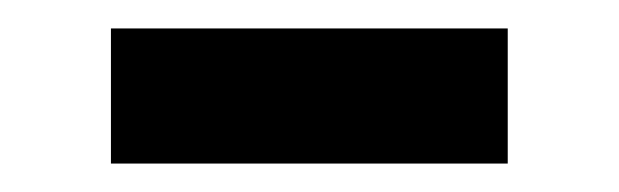

<svg xmlns="http://www.w3.org/2000/svg" viewBox="-20 -332 435 135"><path d="M58 -217V-312H337V-217Z"/></svg>

Font: El Messiri
Style: Bold
Weight: 700
Designer: Mohamed Gaber
Foundry: Kief Type Foundry
Version: Version 2.020; ttfautohint (v1.8.3)